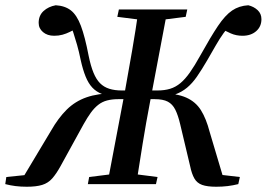

<svg xmlns="http://www.w3.org/2000/svg" viewBox="-43 -700 1014 730"><path d="M59 10Q36 10 16 7.5Q-4 5 -23 0L-19 -27L98 -39L42 -21L151 -203Q179 -252 211 -283.5Q243 -315 286 -330Q329 -345 392 -346L398 -331Q367 -334 345 -342.5Q323 -351 308 -367Q293 -383 282.5 -409Q272 -435 264 -471Q257 -505 250 -529.5Q243 -554 236 -575.5Q229 -597 217 -618L245 -590Q235 -585 222 -578.5Q209 -572 194.5 -568Q180 -564 163 -564Q137 -564 120.5 -578Q104 -592 104 -613Q104 -641 122.5 -658Q141 -675 169 -680Q204 -678 226.5 -660.5Q249 -643 264.5 -602Q280 -561 294 -488Q302 -449 312.5 -423.5Q323 -398 337.5 -383.5Q352 -369 372.5 -362.5Q393 -356 420 -356H483L479 -323H407Q383 -323 364 -318Q345 -313 330 -301Q315 -289 302 -271Q289 -253 275 -228L187 -68Q171 -39 155.5 -21.5Q140 -4 117.5 3Q95 10 59 10ZM291 0 296 -27 408 -41H446L556 -27L550 0ZM365 0 432 -353Q446 -430 459.5 -508.5Q473 -587 484 -664H594L527 -310Q512 -232 499.5 -154.5Q487 -77 475 0ZM514 -622 403 -636 409 -664H669L663 -636L552 -622ZM779 10Q745 10 725.5 3Q706 -4 696 -21.5Q686 -39 680 -68L642 -228Q634 -262 623.5 -283Q613 -304 595 -313.5Q577 -323 545 -323H479L484 -356H555Q583 -356 604 -362.5Q625 -369 643 -384Q661 -399 679 -424.5Q697 -450 718 -488Q758 -560 785.5 -601Q813 -642 839.5 -660Q866 -678 901 -680Q922 -675 936.5 -661.5Q951 -648 951 -627Q951 -599 931 -581.5Q911 -564 879 -564Q855 -564 834.5 -573Q814 -582 802 -590L842 -615Q823 -596 807.5 -574.5Q792 -553 777.5 -527.5Q763 -502 745 -471Q724 -435 706 -409Q688 -383 668 -366.5Q648 -350 623 -341Q598 -332 565 -329L567 -346Q629 -345 665 -329Q701 -313 721 -281Q741 -249 754 -199L807 -21L757 -40L869 -27L863 0Q843 5 822.5 7.5Q802 10 779 10Z"/></svg>

Font: Source Serif 4 48pt SemiBold
Style: Italic
Weight: 600
Italic angle: -12°
Designer: Frank Grießhammer
Foundry: Adobe Systems Incorporated
Version: Version 4.004;hotconv 1.0.116;makeotfexe 2.5.65601